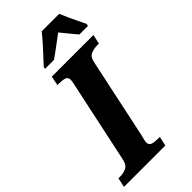

<svg xmlns="http://www.w3.org/2000/svg" viewBox="-306 -997 1063 1063"><g transform="rotate(-45 225.0 -465.5)"><path d="M-21 0 -9 -55H2Q29 -55 51.5 -65Q74 -75 82 -112L184 -591Q188 -606 189 -614.5Q190 -623 190 -627Q190 -648 173 -653.5Q156 -659 128 -659H117L128 -714H454L442 -659H431Q402 -659 379 -649Q356 -639 349 -600L250 -134Q246 -118 243 -106.5Q240 -95 240 -87Q240 -66 258 -60.5Q276 -55 303 -55H315L303 0ZM135 -784Q152 -803 176 -828.5Q200 -854 224 -881Q248 -908 266 -931H403Q411 -911 423.5 -883.5Q436 -856 449 -829.5Q462 -803 471 -784L468 -771H401Q387 -788 364 -815.5Q341 -843 326 -862Q293 -838 261.5 -814Q230 -790 202 -771H132Z"/></g></svg>

Font: Noto Serif Condensed ExtraBold
Style: Italic
Weight: 800
Width: 3
Italic angle: -12°
Designer: Monotype Design Team
Foundry: Monotype Imaging Inc.
Version: Version 2.014; ttfautohint (v1.8.4.7-5d5b)